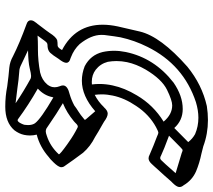

<svg xmlns="http://www.w3.org/2000/svg" viewBox="-62 -664 849 766"><g transform="rotate(90 363.0 -280.5)"><path d="M595.2 -90.3Q595.2 -95.2 555.7 -123.5L544.4 -131.3Q517.6 -150.4 488.3 -165Q486.3 -166 484.4 -166Q478.5 -166 469.7 -156.2Q466.8 -152.8 463.4 -150.4Q428.7 -121.6 391.1 -106.4Q434.1 -80.6 475.1 -52.2L491.7 -41Q497.1 -38.1 503.4 -38.1Q509.8 -38.1 520.5 -42Q563.5 -55.7 595.2 -90.3ZM459.5 74.2Q462.4 74.2 466.1 70.1Q469.7 65.9 473.1 58.3Q476.6 50.8 477.5 46.4Q478.5 39.1 478.5 32.7Q478.5 15.6 471.2 4.9Q453.6 -18.6 368.2 -68.4L366.7 -63Q359.9 -30.8 333 -6.3Q398.4 30.8 455.1 72.8Q457.5 74.2 459.5 74.2ZM391.1 82Q344.2 50.3 293.5 22.5Q289.1 20.5 282.2 20.5Q273.9 20.5 251.2 26.1Q228.5 31.7 180.2 32.7Q203.1 43 225.6 54.2Q245.6 64.9 257.3 66.9Q301.8 70.3 332.5 75.2L388.2 82ZM121.6 -5.4Q144 -6.8 167 -6.8H176.3Q221.7 -6.8 268.6 -15.6Q298.8 -22.9 316.4 -43.9Q324.2 -53.7 326.7 -64.5Q327.6 -68.8 327.6 -73.7Q327.6 -83 323.7 -93.3Q320.3 -101.1 320.3 -106.9Q320.3 -108.9 320.8 -110.8Q324.2 -126 355 -133.3Q378.4 -140.1 400.4 -151.9Q411.6 -160.6 423.8 -168Q438.5 -177.2 452.1 -189Q454.1 -190.9 455.6 -191.9Q457 -192.9 457.5 -193.8L458 -194.3Q458 -194.8 457.5 -195.3Q457 -195.8 455.8 -197Q454.6 -198.2 454.1 -199.7L423.3 -235.4Q362.8 -182.1 301.3 -182.1Q272.5 -182.1 243.7 -193.4Q198.7 -216.8 187 -265.1Q182.1 -287.6 182.1 -310.5Q182.1 -333.5 187 -357.4Q210.9 -471.7 309.1 -547.9Q361.8 -584.5 414.6 -584.5Q460 -584.5 490.2 -550.8L546.4 -606.4Q533.2 -623.5 514.6 -633.8Q483.9 -647 449.2 -647Q419.9 -647 387.2 -637.2Q237.8 -587.9 166.5 -443.8Q140.6 -392.1 128.4 -336.4Q125 -318.4 119.1 -272Q118.7 -266.1 118.7 -260.3Q118.7 -218.8 155.3 -173.3Q176.8 -150.4 207.5 -138.7L212.4 -136.7Q230 -132.3 230 -120.1Q230 -118.2 229.5 -115.7Q227.5 -106 214.4 -89.4Q199.2 -65.4 190.4 -56.2Q181.6 -46.9 166.5 -45.4Q156.2 -45.4 152.1 -43.5Q147.9 -41.5 141.6 -32.7Q135.3 -23.9 121.6 -5.4ZM610.4 -494.6Q614.3 -494.6 618.7 -499L634.8 -516.1Q652.3 -535.6 670.4 -556.2L633.3 -567.4Q611.8 -574.2 589.4 -580.6L585 -582.5Q580.6 -584 577.6 -584Q574.2 -583.5 536.6 -545.4L521 -529.8Q577.6 -508.8 600.1 -498Q605.5 -494.6 610.4 -494.6ZM306.2 -221.7 316.4 -222.2Q314.5 -236.8 314.5 -252Q314.5 -278.3 320.3 -304.7Q330.6 -353 359.9 -401.4Q398.9 -467.8 464.8 -508.3Q436 -542.5 399.9 -542.5Q379.9 -542.5 337.6 -521.7Q295.4 -501 257.3 -437Q235.4 -399.4 227.5 -362.3Q223.1 -341.3 223.1 -320.3Q223.1 -302.7 226.1 -285.6Q233.9 -255.9 257.8 -237.3Q278.3 -221.7 306.2 -221.7ZM595.2 -90.3 592.8 -87.4Q595.2 -89.4 595.2 -90.3ZM405.3 123.5Q363.3 123.5 324.2 115.7Q281.2 109.9 249.5 107.4Q225.6 105 204.1 92.8Q151.9 66.4 75.7 38.6Q60.5 33.7 60.5 22Q60.5 19.5 61 17.1Q62.5 9.8 71.3 -1L74.2 -4.4Q106.4 -46.4 111.3 -54.2Q126.5 -78.1 139.2 -83.5Q147.5 -85.4 161.6 -85.4Q168.5 -85.9 176.3 -98.1L179.2 -103Q78.1 -155.8 78.1 -265.1Q78.1 -293.5 85 -325.7Q85.4 -329.6 105.2 -413.1Q125 -496.6 245.6 -603Q317.4 -661.6 402.8 -680.7Q431.2 -685.1 458.5 -685.1Q513.7 -685.1 563.5 -666.5L592.3 -659.2Q630.4 -651.4 663.1 -637.7Q698.7 -622.1 718.8 -587.9Q725.6 -580.1 725.6 -571.8Q725.6 -569.8 725.1 -567.4Q723.1 -558.1 709 -543.9L703.6 -538.6Q678.7 -509.8 652.8 -481.9Q648.9 -478 645.5 -473.6Q639.6 -466.8 633.3 -460.4Q622.1 -448.2 610.8 -448.2Q604 -448.2 595.2 -453.1Q560.5 -468.3 525.4 -481.4Q512.2 -487.3 509.3 -487.3Q503.9 -487.3 486.8 -478Q436.5 -450.7 402.3 -398.9Q370.6 -352.5 360.8 -305.2Q356 -283.2 356 -261.2Q356 -247.1 357.9 -233.4Q384.8 -247.1 405.8 -269L407.7 -270.5Q420.9 -285.2 432.6 -285.2Q445.8 -285.2 465.3 -270.5L476.1 -264.2Q506.8 -247.1 525.9 -234.9Q563.5 -216.3 588.9 -187Q617.2 -149.4 644 -110.4Q646.5 -106 646.5 -100.6V-97.7Q644 -86.4 627.9 -69.8Q611.8 -53.2 606.4 -50.3Q565.9 -14.6 516.6 -2Q520 11.2 520 24.9Q520 36.6 517.6 48.3Q513.2 68.8 499 87.4Q467.8 123.5 405.3 123.5Z"/></g></svg>

Font: Third Street
Style: Regular
Weight: 400
Designer: GGBotNet
Foundry: GGBotNet
Version: 0.90